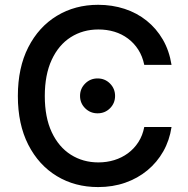

<svg xmlns="http://www.w3.org/2000/svg" viewBox="-20 -757 772 787"><path d="M382.3 9.8Q287.1 9.8 212.9 -35.2Q138.7 -80.1 95.9 -163.8Q53.2 -247.6 53.2 -363.3Q53.2 -479.5 95.9 -563.2Q138.7 -647 213.1 -692.1Q287.6 -737.3 382.3 -737.3Q439.9 -737.3 490.7 -720.7Q541.5 -704.1 581.3 -672.1Q621.1 -640.1 647.5 -594.7Q673.8 -549.3 683.1 -491.2H571.3Q564 -526.4 546.9 -553.2Q529.8 -580.1 504.6 -598.9Q479.5 -617.7 448.7 -627Q418 -636.2 383.3 -636.2Q319.8 -636.2 270 -604.5Q220.2 -572.8 191.9 -511.7Q163.6 -450.7 163.6 -363.3Q163.6 -275.9 192.1 -215.1Q220.7 -154.3 270.5 -122.8Q320.3 -91.3 383.3 -91.3Q417.5 -91.3 448.5 -100.8Q479.5 -110.4 504.6 -128.9Q529.8 -147.5 547.1 -174.3Q564.5 -201.2 571.3 -236.3H683.1Q674.8 -181.6 649.4 -136.7Q624 -91.8 584.2 -58.8Q544.4 -25.9 493.4 -8.1Q442.4 9.8 382.3 9.8ZM379.9 -292.5Q350.1 -292.5 329.1 -313.2Q308.1 -334 308.1 -363.8Q308.1 -393.6 329.1 -414.6Q350.1 -435.5 379.9 -435.5Q410.2 -435.5 430.9 -414.6Q451.7 -393.6 451.7 -363.8Q451.7 -334 430.9 -313.2Q410.2 -292.5 379.9 -292.5Z"/></svg>

Font: Inter 16pt Medium
Style: Regular
Weight: 500
Version: Version 4.001;git-66647c0bb